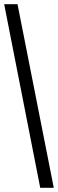

<svg xmlns="http://www.w3.org/2000/svg" viewBox="-20 -780 278 921"><path d="M173 121H238L64 -760H0Z"/></svg>

Font: Noto Serif Bengali ExtraCondensed ExtraBold
Style: Regular
Weight: 800
Width: 2
Designer: Juan Bruce, Universal Thirst, Indian Type Foundry and the Monotype Design Team.
Foundry: Monotype Imaging Inc.
Version: Version 2.003